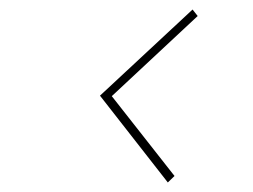

<svg xmlns="http://www.w3.org/2000/svg" viewBox="-20 -443 534 405"><path d="M190.9 -241.2 386.2 -422.9 397 -409.2 215.8 -240.2 348.1 -71.8 334 -58.1Z"/></svg>

Font: Hjet
Style: Italic
Weight: 400
Designer: T. Christopher White
Version: Version 1.2